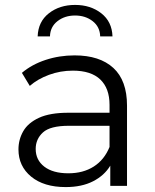

<svg xmlns="http://www.w3.org/2000/svg" viewBox="-20 -755 630 780"><path d="M428 0V-82Q404 -42 358 -18.5Q312 5 247 5Q158 5 106.5 -37.5Q55 -80 55 -148Q55 -188 74.5 -222Q94 -256 138.5 -276.5Q183 -297 258 -297H425V-329Q425 -396 387.5 -432Q350 -468 276 -468Q225 -468 179 -451Q133 -434 101 -406L69 -459Q109 -493 165 -511.5Q221 -530 283 -530Q385 -530 440.5 -479Q496 -428 496 -326V0ZM425 -158V-244H260Q184 -244 154.5 -217Q125 -190 125 -150Q125 -105 160 -78Q195 -51 258 -51Q318 -51 361 -78.5Q404 -106 425 -158ZM133 -607Q135 -667 178.5 -701Q222 -735 285 -735Q348 -735 391.5 -701Q435 -667 437 -607H387Q386 -646 356.5 -669Q327 -692 285 -692Q243 -692 213.5 -669Q184 -646 183 -607Z"/></svg>

Font: Montserrat
Style: Regular
Weight: 400
Designer: Julieta Ulanovsky
Foundry: Julieta Ulanovsky
Version: Version 9.000; ttfautohint (v1.8.4.7-5d5b)